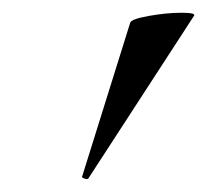

<svg xmlns="http://www.w3.org/2000/svg" viewBox="-20 -752 325 301"><path d="M109 -476 184 -716Q185 -722 213 -727Q241 -732 265 -732Q288 -732 284 -727L119 -473Q118 -470 112.5 -472Q107 -474 109 -476Z"/></svg>

Font: Cormorant Infant
Style: Bold Italic
Weight: 700
Italic angle: -10°
Designer: Christian Thalmann (Catharsis Fonts)
Foundry: Catharsis Fonts
Version: Version 4.000